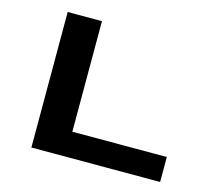

<svg xmlns="http://www.w3.org/2000/svg" viewBox="-100 -829 1099 958"><g transform="rotate(15 450.0 -350.0)"><path d="M136.5 0V-700H313.5V-129H801.5V0Z"/></g></svg>

Font: Trispace Expanded
Style: Bold
Weight: 700
Width: 7
Designer: Tyler Finck
Foundry: Etcetera Type Company
Version: Version 1.210; ttfautohint (v1.8.3)